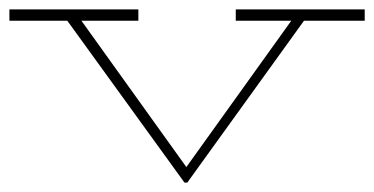

<svg xmlns="http://www.w3.org/2000/svg" viewBox="-20 -377 795 408"><path d="M378 11H372L123 -333H0V-357H274V-333H153L376 -22L599 -333H481V-357H755V-333H626Z"/></svg>

Font: BhuTuka Expanded One
Style: Regular
Weight: 400
Designer: Erin McLaughlin
Version: Version 1.000; ttfautohint (v1.8.3)